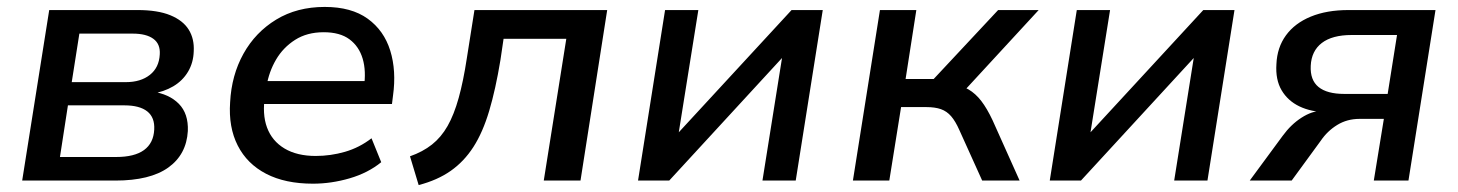

<svg xmlns="http://www.w3.org/2000/svg" viewBox="-20 -521 4206 554"><path d="M44 0 122 -492H377Q435 -492 471.5 -477Q508 -462 524.5 -435.5Q541 -409 539 -373Q538 -340 522.5 -314Q507 -288 480 -272Q453 -256 416 -250L418 -257Q468 -250 496 -221.5Q524 -193 522 -143Q518 -75 465.5 -37.5Q413 0 313 0ZM153 -68H315Q368 -68 395.5 -88Q423 -108 425 -147Q427 -182 405 -199.5Q383 -217 339 -217H176ZM187 -284H343Q386 -284 412.5 -305Q439 -326 441 -364Q443 -394 422.5 -409Q402 -424 363 -424H209Z M883 9Q803 9 748 -19.5Q693 -48 666 -101Q639 -154 644 -226Q648 -304 682.5 -366Q717 -428 777 -464.5Q837 -501 917 -501Q994 -501 1041 -467Q1088 -433 1106 -375Q1124 -317 1114 -245L1111 -221H723L733 -287H1049L1030 -269Q1037 -316 1026.5 -351.5Q1016 -387 988.5 -407.5Q961 -428 914 -428Q866 -428 831.5 -406Q797 -384 776.5 -349Q756 -314 749 -272L745 -247Q736 -192 750.5 -153Q765 -114 801 -92.5Q837 -71 891 -71Q934 -71 975.5 -83Q1017 -95 1052 -122L1080 -53Q1042 -22 989 -6.5Q936 9 883 9Z M1188 13 1163 -70Q1200 -83 1226.5 -104Q1253 -125 1271.5 -157.5Q1290 -190 1303.5 -238.5Q1317 -287 1327 -353L1349 -492H1732L1655 0H1549L1614 -409H1433L1424 -348Q1410 -263 1391.5 -201Q1373 -139 1346 -97Q1319 -55 1280.5 -28Q1242 -1 1188 13Z M1821 0 1899 -492H1995L1935 -117H1918L2264 -492H2354L2276 0H2180L2240 -376H2257L1911 0Z M2441 0 2519 -492H2624L2593 -293H2674L2860 -492H2977L2753 -249L2728 -277Q2754 -275 2774.5 -263Q2795 -251 2811.5 -229.5Q2828 -208 2844 -174L2922 0H2814L2748 -146Q2737 -171 2724.5 -185.5Q2712 -200 2695 -206Q2678 -212 2653 -212H2580L2546 0Z M3009 0 3087 -492H3183L3123 -117H3106L3452 -492H3542L3464 0H3368L3428 -376H3445L3099 0Z M3586 0 3681 -129Q3705 -162 3735.5 -181.5Q3766 -201 3793 -201H3808V-197Q3763 -198 3729.5 -214Q3696 -230 3678 -260.5Q3660 -291 3663 -336Q3665 -384 3690.5 -419Q3716 -454 3762 -473Q3808 -492 3871 -492H4122L4044 0H3944L3973 -178H3903Q3867 -178 3838.5 -160.5Q3810 -143 3791 -115L3707 0ZM3859 -250H3984L4011 -420H3880Q3824 -420 3794 -397Q3764 -374 3762 -331Q3760 -290 3784.5 -270Q3809 -250 3859 -250Z"/></svg>

Font: Nunito Sans 10pt SemiBold
Style: Italic
Weight: 600
Italic angle: -9°
Designer: Vernon Adams
Foundry: Vernon Adams
Version: Version 3.101;gftools[0.9.27]